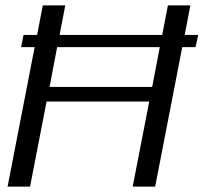

<svg xmlns="http://www.w3.org/2000/svg" viewBox="-20 -689 752 709"><path d="M8 0H91L152 -314H531L470 0H553L653 -515H702L712 -560H662L683 -669H600L579 -560H200L221 -669H138L117 -560H67L58 -515H108ZM163 -368 191 -515H570L542 -368Z"/></svg>

Font: KpSans
Style: Italic
Weight: 400
Italic angle: -11°
Version: Version 0.66